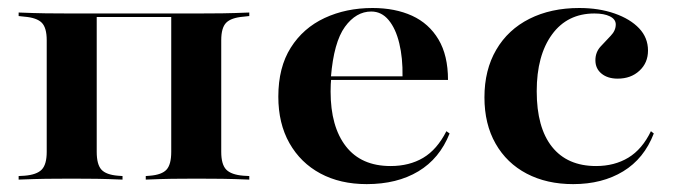

<svg xmlns="http://www.w3.org/2000/svg" viewBox="-20 -449 1684 480"><path d="M471 -2.4Q437.1 -2.4 409.7 -2Q382.3 -1.6 344.4 0V-8.9L354.8 -9.7Q384.7 -12.1 396.4 -25Q408.1 -37.9 408.1 -69.4V-415.3H471Q506.5 -415.3 535.5 -415.7Q564.5 -416.1 603.2 -417.7V-408.9L588.7 -407.3Q558.1 -404.8 545.6 -392.3Q533.1 -379.8 533.1 -348.4V-69.4Q533.1 -37.9 545.6 -25Q558.1 -12.1 588.7 -9.7L603.2 -8.9V0Q564.5 -1.6 535.5 -2Q506.5 -2.4 471 -2.4ZM158.9 -2.4Q123.4 -2.4 94.8 -2Q66.1 -1.6 26.6 0V-8.9L41.1 -9.7Q71.8 -12.1 84.3 -25Q96.8 -37.9 96.8 -69.4V-348.4Q96.8 -379.8 84.3 -392.3Q71.8 -404.8 41.1 -407.3L26.6 -408.9V-417.7Q66.1 -416.1 94.8 -415.7Q123.4 -415.3 158.9 -415.3H221.8V-69.4Q221.8 -37.9 233.5 -25Q245.2 -12.1 275 -9.7L286.3 -8.9V0Q248.4 -1.6 221 -2Q193.5 -2.4 158.9 -2.4ZM191.9 -406.5V-415.3H440.3V-406.5Z M896.8 11.3Q830.6 11.3 781 -15.3Q731.5 -41.9 703.6 -91.1Q675.8 -140.3 675.8 -207.3Q675.8 -280.6 706.9 -329.8Q737.9 -379 791.5 -404Q845.2 -429 911.3 -429Q967.7 -429 1010.1 -409.7Q1052.4 -390.3 1076.2 -350.4Q1100 -310.5 1100 -249.2H766.1L764.5 -258.1H986.3Q987.1 -304 978.2 -340.7Q969.4 -377.4 951.6 -398.8Q933.9 -420.2 908.1 -420.2Q870.2 -420.2 842.3 -381.9Q814.5 -343.5 807.3 -256.5L808.1 -254.8Q807.3 -246.8 806.9 -238.3Q806.5 -229.8 806.5 -220.2Q806.5 -132.3 844.8 -83.1Q883.1 -33.9 956.5 -33.9Q1003.2 -33.9 1037.9 -54.4Q1072.6 -75 1096 -121L1104 -115.3Q1079 -52.4 1025.8 -20.6Q972.6 11.3 896.8 11.3Z M1412.9 11.3Q1346.8 11.3 1296.8 -14.9Q1246.8 -41.1 1219 -89.9Q1191.1 -138.7 1191.1 -205.6Q1191.1 -274.2 1220.6 -324.6Q1250 -375 1303.6 -402Q1357.3 -429 1428.2 -429Q1477.4 -429 1516.5 -415.3Q1555.6 -401.6 1577.8 -378.2Q1600 -354.8 1600 -322.6Q1600 -291.9 1578.6 -272.2Q1557.3 -252.4 1524.2 -252.4Q1499.2 -252.4 1483.9 -264.9Q1468.5 -277.4 1468.5 -298.4Q1468.5 -318.5 1481.5 -332.7Q1494.4 -346.8 1506.9 -359.7Q1519.4 -372.6 1519.4 -387.9Q1519.4 -400.8 1504.8 -408.1Q1490.3 -415.3 1466.1 -415.3Q1398.4 -415.3 1360.1 -362.9Q1321.8 -310.5 1321.8 -221Q1321.8 -129.8 1360.1 -81.9Q1398.4 -33.9 1470.2 -33.9Q1516.1 -33.9 1550.8 -54.8Q1585.5 -75.8 1607.3 -121L1614.5 -115.3Q1590.3 -52.4 1537.9 -20.6Q1485.5 11.3 1412.9 11.3Z"/></svg>

Font: Playfair 144pt SemiExpanded ExtraBold
Style: Regular
Weight: 800
Width: 6
Designer: Claus Eggers Sørensen
Foundry: Claus Eggers Sørensen
Version: Version 2.203